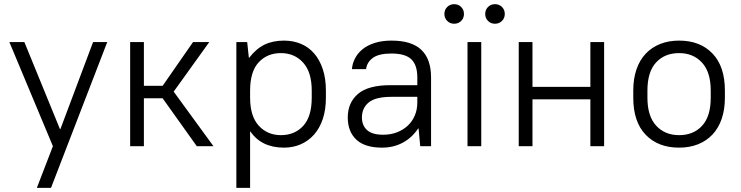

<svg xmlns="http://www.w3.org/2000/svg" viewBox="-20 -702 3556 922"><path d="M234 0 25 -500H97L268 -82H270L427 -500H495L225 200H157Z M605 -500H671V-290H761L907 -500H985L814 -262L1005 0H925L761 -230H671V0H605Z M1115 -500H1167L1175 -425H1177Q1210 -468 1250 -487.5Q1290 -507 1344 -507Q1388 -507 1425 -491.5Q1462 -476 1488.5 -445.5Q1515 -415 1530 -370Q1545 -325 1545 -267V-233Q1545 -175 1530 -130.5Q1515 -86 1488 -55.5Q1461 -25 1424 -9Q1387 7 1344 7Q1236 7 1183 -70H1181V200H1115ZM1329 -53Q1395 -53 1436 -97.5Q1477 -142 1477 -233V-267Q1477 -356 1435.5 -401.5Q1394 -447 1329 -447Q1263 -447 1222 -402.5Q1181 -358 1181 -267V-233Q1181 -144 1222.5 -98.5Q1264 -53 1329 -53Z M1815 7Q1732 7 1691 -31.5Q1650 -70 1650 -138Q1650 -209 1699 -251Q1748 -293 1855 -293H1984V-330Q1984 -390 1955 -417.5Q1926 -445 1860 -445Q1799 -445 1770.5 -424Q1742 -403 1738 -370H1670Q1672 -397 1685 -422Q1698 -447 1721.5 -466Q1745 -485 1780 -496Q1815 -507 1860 -507Q1957 -507 2003.5 -462.5Q2050 -418 2050 -330V0H1998L1990 -85H1988Q1958 -40 1913.5 -16.5Q1869 7 1815 7ZM1820 -55Q1856 -55 1886 -66.5Q1916 -78 1938 -98.5Q1960 -119 1972 -147.5Q1984 -176 1984 -210V-237H1860Q1783 -237 1750.5 -210Q1718 -183 1718 -138Q1718 -100 1742.5 -77.5Q1767 -55 1820 -55Z M2225 -500H2291V0H2225ZM2161 -588Q2141 -588 2127.5 -601.5Q2114 -615 2114 -635Q2114 -655 2127.5 -668.5Q2141 -682 2161 -682Q2181 -682 2194.5 -668.5Q2208 -655 2208 -635Q2208 -615 2194.5 -601.5Q2181 -588 2161 -588ZM2357 -588Q2337 -588 2323.5 -601.5Q2310 -615 2310 -635Q2310 -655 2323.5 -668.5Q2337 -682 2357 -682Q2377 -682 2390.5 -668.5Q2404 -655 2404 -635Q2404 -615 2390.5 -601.5Q2377 -588 2357 -588Z M2471 -500H2537V-285H2815V-500H2881V0H2815V-225H2537V0H2471Z M3241 7Q3140 7 3080.5 -55Q3021 -117 3021 -233V-267Q3021 -324 3036.5 -369Q3052 -414 3081 -444.5Q3110 -475 3150.5 -491Q3191 -507 3241 -507Q3342 -507 3401.5 -445Q3461 -383 3461 -267V-233Q3461 -176 3445.5 -131Q3430 -86 3401 -55.5Q3372 -25 3331.5 -9Q3291 7 3241 7ZM3241 -53Q3310 -53 3351.5 -98Q3393 -143 3393 -233V-267Q3393 -356 3351 -401.5Q3309 -447 3241 -447Q3172 -447 3130.5 -402Q3089 -357 3089 -267V-233Q3089 -144 3131 -98.5Q3173 -53 3241 -53Z"/></svg>

Font: PT Root UI
Style: Regular
Weight: 400
Designer: Vitaly Kuzmin
Foundry: ParaType Ltd.
Version: Version 2.001G